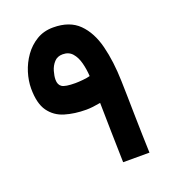

<svg xmlns="http://www.w3.org/2000/svg" viewBox="-124 -755 747 846"><g transform="rotate(-20 249.5 -332.0)"><path d="M235.8 -272.9Q181.2 -272.9 136.2 -286.4Q91.3 -299.8 64.9 -336.7Q38.6 -373.5 38.6 -443.4Q38.6 -479.5 50.5 -518.1Q62.5 -556.6 85.9 -589.6Q109.4 -622.6 143.3 -643.1Q177.2 -663.6 221.2 -663.6Q298.3 -663.6 341.3 -620.8Q384.3 -578.1 402.8 -504.9Q421.4 -431.6 423.8 -338.9Q424.8 -312.5 425.5 -271.2Q426.3 -230 427.2 -181.6Q428.2 -133.3 429.4 -85.7Q430.7 -38.1 432.1 0H308.6Q306.6 -71.3 305.2 -146Q303.7 -220.7 302.7 -280.3Q284.2 -276.9 267.3 -274.9Q250.5 -272.9 235.8 -272.9ZM230.5 -399.4Q244.6 -399.4 265.6 -401.4Q286.6 -403.3 299.8 -407.2Q297.9 -439.9 290 -470Q282.2 -500 265.6 -519Q249 -538.1 220.2 -538.1Q195.3 -538.1 180.4 -521.5Q165.5 -504.9 159.2 -482.7Q152.8 -460.4 152.8 -443.4Q152.8 -419.4 168 -409.4Q183.1 -399.4 230.5 -399.4Z"/></g></svg>

Font: Vazirmatn FD NL
Style: Bold
Weight: 700
Designer: Saber Rastikerdar
Foundry: Saber Rastikerdar
Version: Version 33.003